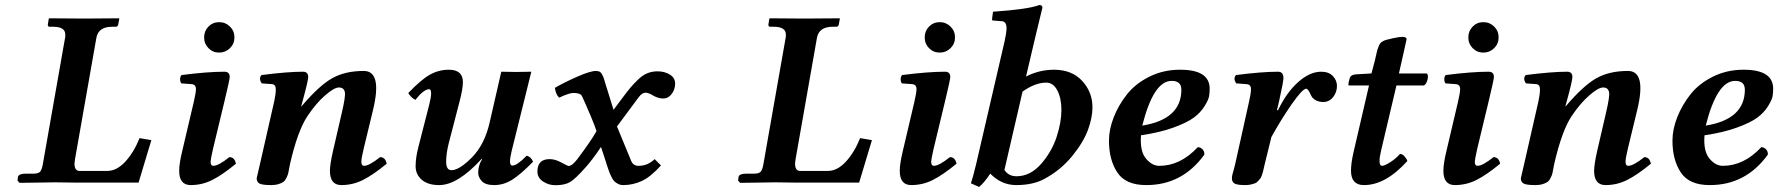

<svg xmlns="http://www.w3.org/2000/svg" viewBox="-20 -718 6993 755"><path d="M235.8 -568.8Q236.8 -572.8 236.8 -582Q236.8 -612.8 189 -612.8H174.8Q168 -612.8 168 -621.1L171.9 -645L173.8 -646Q271 -645 311 -645Q311 -645 446.8 -646L449.2 -645L444.8 -621.1Q442.9 -613.3 436 -612.8H420.9Q366.7 -612.8 358.9 -568.8L274.9 -91.8Q272.9 -79.6 272.9 -75.2Q272.9 -46.4 292 -45.9H401.9Q439 -45.9 472.4 -82Q505.9 -118.2 528.8 -174.8L575.2 -167L524.9 0H273.9L196.8 -1L57.1 1L48.8 -7.8L50.8 -22.9Q53.7 -35.2 83 -35.2H112.8Q130.9 -35.2 137.9 -43Q145 -50.8 148.9 -75.2Z M799.8 -528.6Q782.7 -545.9 782.7 -571Q782.7 -596.2 799.8 -613.5Q816.9 -630.9 841.8 -630.9Q866.7 -630.9 884.3 -613.5Q901.9 -596.2 901.9 -571Q901.9 -545.9 884.3 -528.6Q866.7 -511.2 841.8 -511.2Q816.9 -511.2 799.8 -528.6ZM862.8 -320.3 817.9 -133.8Q808.6 -92.8 808.1 -82.5Q808.1 -65.9 818.8 -65.9Q838.9 -65.9 881.8 -100.1Q902.8 -100.1 907.7 -74.2Q854.5 -30.3 814.7 -10.3Q774.9 9.8 729.7 9.8Q684.6 9.8 684.6 -46.4Q684.6 -74.7 696.8 -125L741.7 -315.9Q750.5 -354 750.5 -367.2Q750.5 -386.2 732.9 -387.2L692.9 -390.1Q688 -397 688.2 -407Q688.5 -417 693.8 -422.9Q795.9 -436 862.8 -436Q883.3 -436 883.3 -415Q882.8 -403.3 862.8 -320.3Z M1289.6 -125 1324.2 -274.9Q1339.8 -341.3 1335.9 -356.4Q1332 -374 1312.5 -374Q1294.4 -374 1259 -343.5Q1223.6 -313 1189.5 -262.2Q1150.4 -204.1 1120.1 -71.8Q1119.1 -67.4 1116.9 -54.4Q1114.7 -41.5 1113 -35.2Q1111.3 -28.8 1106.4 -18.6Q1101.6 -8.3 1094.7 -3.2Q1087.9 2 1075.4 5.9Q1063 9.8 1046.4 9.8Q1010.3 9.8 999.8 3.4Q989.3 -2.9 989.3 -17.1Q989.3 -19 1002 -71.8L1058.6 -320.8Q1064.5 -347.7 1064.5 -366.9Q1064.5 -386.2 1049.3 -387.2L1009.3 -390.1Q996.1 -409.2 1008.3 -422.9Q1110.4 -436 1171.4 -436Q1191.9 -436 1191.9 -415Q1191.9 -400.9 1169.9 -320.3L1164.6 -300.8L1165.5 -299.8Q1234.4 -380.9 1285.4 -409.9Q1336.4 -439 1410.4 -439Q1484.4 -439 1446.3 -283.2L1410.2 -133.8Q1400.9 -95.7 1400.9 -82.5Q1400.9 -65.9 1411.6 -65.9Q1431.6 -65.9 1474.6 -100.1Q1495.6 -100.1 1500.5 -74.2Q1447.3 -30.3 1407.2 -10.3Q1367.2 9.8 1322.3 9.8Q1277.3 9.8 1277.3 -46.4Q1277.8 -73.7 1289.6 -125Z M1786.1 -314.9 1744.1 -152.8Q1734.4 -113.8 1734.4 -82Q1734.4 -48.8 1755.4 -48.8Q1786.1 -48.8 1835.7 -98.9Q1885.3 -148.9 1905.3 -235.8Q1936 -372.1 1951.2 -436Q2009.3 -434.1 2069.3 -436L1992.2 -125Q1985.4 -97.2 1985.4 -83Q1985.4 -66.9 1995.1 -66.9Q2013.2 -66.9 2051.3 -106Q2068.4 -101.1 2076.2 -82Q2027.3 -32.2 1993.9 -11.2Q1960.4 9.8 1923.3 9.8Q1889.2 9.8 1874.8 -5.6Q1860.4 -21 1860.4 -39.1Q1860.4 -66.9 1875.5 -91.8Q1876 -92.3 1876 -93.3Q1875 -94.2 1872.6 -91.8Q1778.8 10.3 1706.5 9.8Q1662.6 9.8 1638.4 -11.2Q1614.3 -32.2 1614.3 -64Q1614.3 -98.1 1625.5 -141.1L1668.5 -309.1Q1675.3 -335.9 1675.3 -351.1Q1675.3 -367.2 1667.5 -367.2Q1646.5 -367.2 1613.3 -325.2Q1596.2 -334 1585.4 -352.1Q1636.2 -405.3 1670.9 -424.6Q1705.6 -443.8 1745.1 -443.8Q1800.3 -443.8 1800.3 -395Q1800.3 -368.2 1786.1 -314.9Z M2268.6 -339.8Q2263.2 -352.5 2234.4 -352.5Q2218.3 -352.5 2178.7 -334Q2165 -347.2 2162.1 -372.6Q2198.2 -393.6 2249.5 -416.3Q2300.8 -439 2323.7 -439Q2327.6 -439 2330.8 -438.2Q2334 -437.5 2336.4 -436.8Q2338.9 -436 2341.3 -433.6Q2343.8 -431.2 2345.2 -429.2Q2346.7 -427.2 2348.6 -423.1Q2350.6 -418.9 2352.1 -416Q2353.5 -413.1 2355.5 -406.7Q2357.4 -400.4 2358.6 -396Q2359.9 -391.6 2362.5 -382.8Q2365.2 -374 2367.2 -368.2L2392.6 -286.1L2427.2 -332.5Q2447.3 -359.4 2458.7 -373Q2470.2 -386.7 2488.5 -404.5Q2506.8 -422.4 2525.4 -429.9Q2543.9 -437.5 2565.4 -437.5Q2593.3 -437.5 2614 -424.8Q2634.8 -412.1 2634.8 -389.6Q2634.8 -366.7 2621.3 -348.6Q2607.9 -330.6 2588.4 -330.6Q2565.9 -330.6 2543.5 -345.2Q2528.8 -353.5 2518.1 -353.5Q2504.9 -353.5 2491.7 -335.9L2406.2 -220.7L2461.9 -85.4Q2470.2 -65.9 2490.7 -65.9Q2527.3 -65.9 2554.2 -92.3L2579.1 -67.4Q2537.6 -21.5 2502.9 -5.9Q2468.3 9.8 2430.7 9.8Q2419.4 9.8 2410.4 5.1Q2401.4 0.5 2395.5 -5.4Q2389.6 -11.2 2383.5 -24.2Q2377.4 -37.1 2374.3 -45.9Q2371.1 -54.7 2365.2 -72.8Q2363.3 -79.1 2362.3 -82.5L2343.3 -140.1Q2309.6 -89.8 2283.2 -60.5Q2242.7 -14.6 2221.7 -2.2Q2200.7 10.3 2164.1 10.3Q2137.2 10.3 2115.2 -4.4Q2093.3 -19 2093.3 -43.5Q2093.3 -92.3 2141.6 -92.3Q2163.1 -92.3 2187.5 -78.9Q2211.9 -65.4 2216.3 -65.4Q2229.5 -65.4 2249.5 -91.3Q2303.7 -163.1 2325.7 -202.6Q2317.9 -226.1 2303.5 -260.3Q2289.1 -294.4 2278.8 -317.4Q2268.6 -340.3 2268.6 -339.8Z M3069.3 -568.8Q3070.3 -572.8 3070.3 -582Q3070.3 -612.8 3022.5 -612.8H3008.3Q3001.5 -612.8 3001.5 -621.1L3005.4 -645L3007.3 -646Q3104.5 -645 3144.5 -645Q3144.5 -645 3280.3 -646L3282.7 -645L3278.3 -621.1Q3276.4 -613.3 3269.5 -612.8H3254.4Q3200.2 -612.8 3192.4 -568.8L3108.4 -91.8Q3106.4 -79.6 3106.4 -75.2Q3106.4 -46.4 3125.5 -45.9H3235.4Q3272.5 -45.9 3305.9 -82Q3339.4 -118.2 3362.3 -174.8L3408.7 -167L3358.4 0H3107.4L3030.3 -1L2890.6 1L2882.3 -7.8L2884.3 -22.9Q2887.2 -35.2 2916.5 -35.2H2946.3Q2964.4 -35.2 2971.4 -43Q2978.5 -50.8 2982.4 -75.2Z M3633.3 -528.6Q3616.2 -545.9 3616.2 -571Q3616.2 -596.2 3633.3 -613.5Q3650.4 -630.9 3675.3 -630.9Q3700.2 -630.9 3717.8 -613.5Q3735.4 -596.2 3735.4 -571Q3735.4 -545.9 3717.8 -528.6Q3700.2 -511.2 3675.3 -511.2Q3650.4 -511.2 3633.3 -528.6ZM3696.3 -320.3 3651.4 -133.8Q3642.1 -92.8 3641.6 -82.5Q3641.6 -65.9 3652.3 -65.9Q3672.4 -65.9 3715.3 -100.1Q3736.3 -100.1 3741.2 -74.2Q3688 -30.3 3648.2 -10.3Q3608.4 9.8 3563.2 9.8Q3518.1 9.8 3518.1 -46.4Q3518.1 -74.7 3530.3 -125L3575.2 -315.9Q3584 -354 3584 -367.2Q3584 -386.2 3566.4 -387.2L3526.4 -390.1Q3521.5 -397 3521.7 -407Q3522 -417 3527.3 -422.9Q3629.4 -436 3696.3 -436Q3716.8 -436 3716.8 -415Q3716.3 -403.3 3696.3 -320.3Z M4153.8 -286.1Q4153.8 -331.1 4137.9 -362.1Q4122.1 -393.1 4093.8 -393.1Q4050.8 -393.1 4001 -357.9L3929.7 -49.8Q3945.8 -24.9 3977.1 -24.9Q4031.2 -24.9 4073.5 -73Q4115.7 -121.1 4134.8 -179.2Q4153.8 -237.3 4153.8 -286.1ZM4053.7 -583 4014.6 -417Q4066.4 -443.8 4125 -443.8Q4194.8 -443.8 4235.4 -399.9Q4275.9 -356 4275.9 -295.9Q4275.9 -255.9 4258.3 -207.5Q4240.7 -159.2 4196.3 -104.5Q4151.9 -49.8 4087.9 -15.1Q4043 9.8 3976.1 9.8Q3918 9.8 3874 -35.2Q3849.1 2 3830.1 17.1L3797.9 2.9Q3806.6 -22.9 3818.8 -74.2L3930.7 -557.1Q3937.5 -587.9 3938 -606.9Q3938 -634.8 3917 -634.8L3885.7 -637.2Q3880.9 -637.2 3880.9 -642.1L3884.8 -671.9Q4023.9 -681.6 4066.9 -698.2Q4079.1 -698.2 4079.1 -688Q4068.8 -647 4053.7 -583Z M4625.5 -365.2Q4625.5 -400.4 4586.9 -399.9Q4516.1 -399.9 4471.7 -224.1Q4625.5 -249 4625.5 -365.2ZM4736.8 -369.1Q4736.8 -353 4734.4 -339.1Q4731.9 -325.2 4716.3 -300Q4700.7 -274.9 4674.3 -255.4Q4647.9 -235.8 4594.2 -216.3Q4540.5 -196.8 4466.8 -186Q4461.9 -124 4485.8 -95Q4509.8 -65.9 4538.6 -65.9Q4621.6 -65.9 4689.9 -139.2Q4701.2 -139.2 4709 -130.6Q4716.8 -122.1 4715.8 -109.9Q4628.9 10.3 4486.8 9.8Q4406.7 9.8 4373.8 -39.6Q4340.8 -88.9 4340.8 -165Q4340.8 -209 4359.4 -256.6Q4377.9 -304.2 4411.4 -346.7Q4444.8 -389.2 4499.8 -416.5Q4554.7 -443.8 4619.6 -443.8Q4736.8 -444.3 4736.8 -369.1Z M5001.5 -285.2 5005.4 -284.2Q5038.6 -354 5084.5 -395Q5130.4 -436 5175.3 -436Q5205.1 -436 5221.2 -418.9Q5237.3 -401.9 5237.3 -379.9Q5237.3 -355 5221.9 -335.9Q5206.5 -316.9 5183.6 -316.9Q5156.2 -316.9 5140.1 -335Q5137.7 -337.9 5133.5 -346.9Q5129.4 -356 5125 -362.5Q5120.6 -369.1 5116.2 -369.1Q5102.1 -369.1 5060.3 -309.6Q5018.6 -250 4979.5 -179.2L4953.1 -71.8Q4952.1 -68.4 4949.7 -57.4Q4947.3 -46.4 4946.3 -42.5Q4945.3 -38.6 4942.1 -29.3Q4939 -20 4935.8 -16.1Q4932.6 -12.2 4927 -5.9Q4921.4 0.5 4914.8 2.9Q4908.2 5.4 4898.7 7.6Q4889.2 9.8 4877.4 9.8Q4844.2 9.8 4834.2 3.4Q4824.2 -2.9 4824.2 -17.1Q4824.2 -23.9 4826.4 -32.5Q4828.6 -41 4832 -52.7Q4835.4 -64.5 4836.9 -71.8L4891.1 -315.9Q4898.9 -348.1 4899.2 -367.2Q4899.4 -386.2 4881.3 -387.2L4841.3 -390.1Q4828.1 -409.2 4840.3 -422.9Q4942.4 -436 5005.4 -436Q5026.9 -436 5026.9 -411.1Q5026.9 -397 5009.8 -320.3Z M5302.2 -118.2 5363.3 -381.8H5288.1Q5282.2 -381.8 5282.2 -383.8Q5282.2 -393.6 5287.1 -409.2Q5291 -425.3 5315.4 -425.8L5373 -429.2L5386.2 -479Q5388.2 -485.8 5391.1 -500.5Q5394 -515.1 5396.2 -522Q5398.4 -528.8 5402.3 -538.3Q5406.2 -547.9 5413.3 -553Q5420.4 -558.1 5430.2 -561Q5445.3 -564.9 5456.3 -567.4Q5467.3 -569.8 5481.2 -572Q5495.1 -574.2 5503.2 -572Q5511.2 -569.8 5511.2 -564Q5511.2 -563 5491.2 -474.1L5481 -429.2H5590.3Q5598.1 -423.3 5593.3 -404.8Q5588.4 -386.2 5579.1 -381.8H5471.2L5411.1 -127Q5404.3 -98.6 5404.8 -84Q5404.8 -65.9 5415 -65.9Q5423.8 -65.9 5445.6 -79.3Q5467.3 -92.8 5485.4 -112.8Q5494.1 -112.8 5502.7 -103.5Q5511.2 -94.2 5514.2 -85Q5428.2 10.3 5343.3 9.8Q5292.5 9.8 5292.5 -46.9Q5292.5 -76.2 5302.2 -118.2Z M5771 -528.6Q5753.9 -545.9 5753.9 -571Q5753.9 -596.2 5771 -613.5Q5788.1 -630.9 5813 -630.9Q5837.9 -630.9 5855.5 -613.5Q5873 -596.2 5873 -571Q5873 -545.9 5855.5 -528.6Q5837.9 -511.2 5813 -511.2Q5788.1 -511.2 5771 -528.6ZM5834 -320.3 5789.1 -133.8Q5779.8 -92.8 5779.3 -82.5Q5779.3 -65.9 5790 -65.9Q5810.1 -65.9 5853 -100.1Q5874 -100.1 5878.9 -74.2Q5825.7 -30.3 5785.9 -10.3Q5746.1 9.8 5700.9 9.8Q5655.8 9.8 5655.8 -46.4Q5655.8 -74.7 5668 -125L5712.9 -315.9Q5721.7 -354 5721.7 -367.2Q5721.7 -386.2 5704.1 -387.2L5664.1 -390.1Q5659.2 -397 5659.4 -407Q5659.7 -417 5665 -422.9Q5767.1 -436 5834 -436Q5854.5 -436 5854.5 -415Q5854 -403.3 5834 -320.3Z M6260.7 -125 6295.4 -274.9Q6311 -341.3 6307.1 -356.4Q6303.2 -374 6283.7 -374Q6265.6 -374 6230.2 -343.5Q6194.8 -313 6160.6 -262.2Q6121.6 -204.1 6091.3 -71.8Q6090.3 -67.4 6088.1 -54.4Q6085.9 -41.5 6084.2 -35.2Q6082.5 -28.8 6077.6 -18.6Q6072.8 -8.3 6065.9 -3.2Q6059.1 2 6046.6 5.9Q6034.2 9.8 6017.6 9.8Q5981.4 9.8 5970.9 3.4Q5960.4 -2.9 5960.4 -17.1Q5960.4 -19 5973.1 -71.8L6029.8 -320.8Q6035.6 -347.7 6035.6 -366.9Q6035.6 -386.2 6020.5 -387.2L5980.5 -390.1Q5967.3 -409.2 5979.5 -422.9Q6081.5 -436 6142.6 -436Q6163.1 -436 6163.1 -415Q6163.1 -400.9 6141.1 -320.3L6135.7 -300.8L6136.7 -299.8Q6205.6 -380.9 6256.6 -409.9Q6307.6 -439 6381.6 -439Q6455.6 -439 6417.5 -283.2L6381.3 -133.8Q6372.1 -95.7 6372.1 -82.5Q6372.1 -65.9 6382.8 -65.9Q6402.8 -65.9 6445.8 -100.1Q6466.8 -100.1 6471.7 -74.2Q6418.5 -30.3 6378.4 -10.3Q6338.4 9.8 6293.5 9.8Q6248.5 9.8 6248.5 -46.4Q6249 -73.7 6260.7 -125Z M6841.3 -365.2Q6841.3 -400.4 6802.7 -399.9Q6731.9 -399.9 6687.5 -224.1Q6841.3 -249 6841.3 -365.2ZM6952.6 -369.1Q6952.6 -353 6950.2 -339.1Q6947.8 -325.2 6932.1 -300Q6916.5 -274.9 6890.1 -255.4Q6863.8 -235.8 6810.1 -216.3Q6756.3 -196.8 6682.6 -186Q6677.7 -124 6701.7 -95Q6725.6 -65.9 6754.4 -65.9Q6837.4 -65.9 6905.8 -139.2Q6917 -139.2 6924.8 -130.6Q6932.6 -122.1 6931.6 -109.9Q6844.7 10.3 6702.6 9.8Q6622.6 9.8 6589.6 -39.6Q6556.6 -88.9 6556.6 -165Q6556.6 -209 6575.2 -256.6Q6593.8 -304.2 6627.2 -346.7Q6660.6 -389.2 6715.6 -416.5Q6770.5 -443.8 6835.4 -443.8Q6952.6 -444.3 6952.6 -369.1Z"/></svg>

Font: Linux Libertine
Style: Semibold Italic
Weight: 600
Italic angle: -11.5°
Designer: Philipp H. Poll
Foundry: Philipp H. Poll
Version: Version 5.1.2 ; ttfautohint (v0.9)